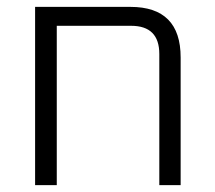

<svg xmlns="http://www.w3.org/2000/svg" viewBox="-20 -538 624 558"><path d="M82 0V-518H359Q505 -518 505 -371V0H443V-381Q443 -463 361 -463H145V0Z"/></svg>

Font: Oxanium Light
Style: Regular
Weight: 300
Designer: Severin Meyer
Version: Version 1.000